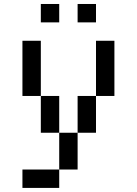

<svg xmlns="http://www.w3.org/2000/svg" viewBox="-20 -747 676 949"><path d="M90.9 -545.5V-272.7H181.8V-545.5ZM454.5 -545.5V-272.7H545.5V-545.5ZM272.7 -90.9V90.9H363.6V-90.9ZM272.7 90.9H90.9V181.8H272.7ZM363.6 -272.7V-90.9H454.5V-272.7ZM181.8 -272.7V-90.9H272.7V-272.7ZM181.8 -727.3V-636.4H272.7V-727.3ZM363.6 -727.3V-636.4H454.5V-727.3Z"/></svg>

Font: Departure Mono
Style: Regular
Weight: 400
Monospace: yes
Designer: Helena Zhang
Version: Version 1.500;Glyphs 3.3.1 (3343)